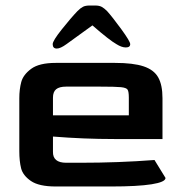

<svg xmlns="http://www.w3.org/2000/svg" viewBox="-20 -676 660 696"><path d="M50 -128V-320Q50 -352 57 -378.5Q64 -405 93 -426.5Q122 -448 182 -448H397Q463 -448 500.5 -435.5Q538 -423 553.5 -395.5Q569 -368 569 -320V-172H394Q284 -172 172 -181V-126Q171 -86 220 -86H271Q410 -86 540 -96L580 -31Q580 -16 529.5 -8Q479 0 383 0H182Q121 0 92 -20Q63 -40 56.5 -66Q50 -92 50 -128ZM447 -258V-322Q447 -344 442.5 -351Q438 -358 418.5 -360Q399 -362 341 -362H220Q195 -362 183.5 -352.5Q172 -343 172 -322V-258ZM261 -636Q272 -647 281 -651.5Q290 -656 305 -656H325Q340 -656 349 -651Q358 -646 368 -636Q387 -615 419.5 -570.5Q452 -526 452 -516Q452 -504 436 -504Q421 -504 402 -516Q377 -530 315 -584L221 -516Q199 -500 186 -500Q171 -500 171 -516Q171 -528 204 -569.5Q237 -611 261 -636Z"/></svg>

Font: Gold
Style: Regular
Weight: 400
Designer: jaiki
Version: Version 1.000